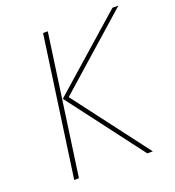

<svg xmlns="http://www.w3.org/2000/svg" viewBox="-126 -780 800 879"><g transform="rotate(-20 274.5 -340.5)"><path d="M182 -681H205L109 0H86ZM164 -367 520 -681H549L192 -365L469 0H442Z"/></g></svg>

Font: FiraGO Thin
Style: Italic
Weight: 100
Italic angle: -8°
Designer: bBox Type GmbH
Foundry: bBox Type GmbH
Version: Version 1.001